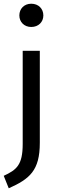

<svg xmlns="http://www.w3.org/2000/svg" viewBox="-29 -800 329 1032"><path d="M185 -527H93V-26C93 87 60 113 -9 145L18 212C130 162 185 117 185 -32ZM139 -780C101 -780 75 -753 75 -717C75 -682 101 -655 139 -655C178 -655 204 -682 204 -717C204 -753 178 -780 139 -780Z"/></svg>

Font: Fira Math
Style: Regular
Weight: 400
Designer: Xiangdong Zeng
Foundry: Xiangdong Zeng
Version: Version 0.3.4